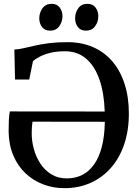

<svg xmlns="http://www.w3.org/2000/svg" viewBox="-20 -971 722 1002"><path d="M316.5 11Q257.5 11 205.5 -8.8Q153.5 -28.5 113.2 -66.5Q73 -104.5 49.5 -159.5Q26 -214.5 25 -285.5Q25 -316.5 26.2 -344Q27.5 -371.5 31.5 -389.5L526.5 -389Q523.5 -485 499 -555.8Q474.5 -626.5 429.2 -665Q384 -703.5 318.5 -703.5Q275.5 -703.5 242.5 -695.2Q209.5 -687 186.8 -675Q164 -663 152 -651.5L132.5 -556H58.5L55 -712.5Q77.5 -713.5 103.5 -719.5Q129.5 -725.5 162.2 -733Q195 -740.5 237 -745.8Q279 -751 332 -751Q406 -751 465.2 -725.2Q524.5 -699.5 566.2 -650.8Q608 -602 630.2 -533Q652.5 -464 652.5 -378.5Q652.5 -289 627.8 -216.8Q603 -144.5 557.8 -93.8Q512.5 -43 451.2 -16Q390 11 316.5 11ZM329 -40Q374 -40 410 -58.5Q446 -77 471.8 -114Q497.5 -151 511.8 -206.5Q526 -262 527 -335.5L149.5 -336Q147.5 -322.5 146.5 -307.2Q145.5 -292 145.5 -274Q145.5 -235 156.5 -194Q167.5 -153 190.2 -118Q213 -83 247.5 -61.5Q282 -40 329 -40ZM241 -811Q214 -811 199.5 -829.8Q185 -848.5 185 -875.5Q185 -905 201.8 -928Q218.5 -951 249 -951H250Q277 -951 291.5 -932Q306 -913 306 -886.5Q306 -857 289.2 -834Q272.5 -811 242 -811ZM428 -811Q401 -811 386.5 -829.8Q372 -848.5 372 -875.5Q372 -905 388.5 -928Q405 -951 435.5 -951H436.5Q464 -951 478.5 -932Q493 -913 493 -886.5Q493 -857 476.2 -834Q459.5 -811 429 -811Z"/></svg>

Font: Merriweather 48pt Medium
Style: Regular
Weight: 500
Version: Version 2.100